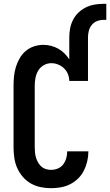

<svg xmlns="http://www.w3.org/2000/svg" viewBox="-20 -978 577 1006"><path d="M247 8Q220 8 193 2.5Q166 -3 142 -16.5Q118 -30 99.5 -51.5Q81 -73 70 -98Q59 -123 55 -150.5Q51 -178 51 -205V-530Q51 -555 53.5 -579.5Q56 -604 63.5 -628Q71 -652 83.5 -673.5Q96 -695 115 -711Q134 -727 158 -735Q182 -743 207 -743Q227 -743 247 -738Q267 -733 285 -723Q303 -713 317.5 -698.5Q332 -684 343 -667V-782Q343 -806 347.5 -829.5Q352 -853 363 -874.5Q374 -896 391.5 -912.5Q409 -929 430.5 -939.5Q452 -950 475.5 -954Q499 -958 523 -958H537V-874H523Q505 -874 488.5 -867.5Q472 -861 461 -847.5Q450 -834 445.5 -817Q441 -800 441 -782V-554H343Q343 -572 336 -589.5Q329 -607 315.5 -620Q302 -633 284.5 -640Q267 -647 249 -647Q228 -647 209.5 -636.5Q191 -626 180.5 -608.5Q170 -591 166 -570.5Q162 -550 162 -530V-205Q162 -191 163.5 -177.5Q165 -164 169 -151Q173 -138 180 -126Q187 -114 197 -105Q207 -96 220.5 -92Q234 -88 247 -88Q266 -88 283 -95Q300 -102 311 -116.5Q322 -131 327 -148.5Q332 -166 332 -184V-185H443V-184Q443 -158 437 -132.5Q431 -107 419.5 -84Q408 -61 389 -42.5Q370 -24 347 -12.5Q324 -1 298.5 3.5Q273 8 247 8Z"/></svg>

Font: Iosevka Algr
Style: Bold
Weight: 700
Monospace: yes
Designer: Belleve Invis
Foundry: Belleve Invis
Version: Version 26.0.2; ttfautohint (v1.8.3)